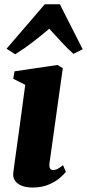

<svg xmlns="http://www.w3.org/2000/svg" viewBox="-20 -848 398 879"><path d="M128.5 10.5Q100 10.5 79.2 2.2Q58.5 -6 48.2 -21.5Q38 -37 41 -59Q43 -76 47 -104.2Q51 -132.5 56.2 -170.2Q61.5 -208 67.8 -253.8Q74 -299.5 81 -351.5Q88 -403.5 95.5 -459.5L40.5 -487.5L46.5 -521.5L243 -550.5L267.5 -536L207 -104Q204.5 -86 208.8 -77.8Q213 -69.5 223.5 -69.5Q233 -69.5 243 -74.5Q253 -79.5 268.5 -92L281.5 -61Q272.5 -49.5 252.8 -32.5Q233 -15.5 202 -2.5Q171 10.5 128.5 10.5ZM49.5 -599.5 10 -625 185 -828.5H254L358.5 -622.5L316 -601.5Q288 -626.5 260 -657.2Q232 -688 205.5 -716.5Q170.5 -686.5 130.2 -655.5Q90 -624.5 49.5 -599.5Z"/></svg>

Font: Merriweather 60pt Black
Style: Italic
Weight: 900
Italic angle: -7.8°
Version: Version 2.101